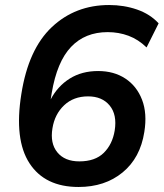

<svg xmlns="http://www.w3.org/2000/svg" viewBox="-20 -735 652 765"><path d="M293 10Q159 10 97.5 -84.5Q36 -179 65 -360Q93 -539 186.5 -627Q280 -715 415 -715Q474 -715 526 -697Q578 -679 612 -642L564 -546Q531 -578 492 -592.5Q453 -607 409 -607Q319 -607 263 -548Q207 -489 186 -364L182 -339Q210 -392 258 -422Q306 -452 371 -452Q434 -452 479.5 -422Q525 -392 546 -337.5Q567 -283 555 -209Q539 -106 468.5 -48Q398 10 293 10ZM296 -92Q359 -92 393.5 -126Q428 -160 437 -215Q447 -278 417 -314.5Q387 -351 331 -351Q273 -351 235.5 -315.5Q198 -280 189 -224Q179 -164 208.5 -128Q238 -92 296 -92Z"/></svg>

Font: Mulish
Style: Bold Italic
Weight: 700
Italic angle: -9°
Designer: Vernon Adams
Foundry: Vernon Adams
Version: Version 3.603; ttfautohint (v1.8.3)